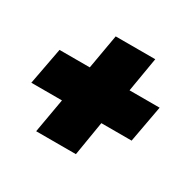

<svg xmlns="http://www.w3.org/2000/svg" viewBox="-80 -468 459 456"><g transform="rotate(30 150.0 -240.0)"><path d="M67 -95.5H176L191.5 -189.5H274.5L293 -290.5H210.5L226.5 -385H118L101.5 -290.5H18.5L-0.5 -189.5H83.5Z"/></g></svg>

Font: Anybody UltraCondensed Thin
Style: Bold Italic
Weight: 700
Italic angle: -10°
Version: Version 1.111